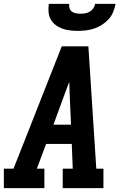

<svg xmlns="http://www.w3.org/2000/svg" viewBox="-24 -975 644 995"><path d="M-4 0V-101H46L103 -245L296 -735H434L475 -101H512V0H301V-101H353L348 -229H215L167 -101H206V0ZM344 -329 337 -490Q337 -505 336 -520.5Q335 -536 335 -551Q329 -536 323.5 -520.5Q318 -505 312 -490L253 -329ZM379 -815Q358 -815 337.5 -817.5Q317 -820 298 -827Q279 -834 263.5 -846Q248 -858 238.5 -875.5Q229 -893 227.5 -913.5Q226 -934 229 -955H335Q333 -943 336.5 -932Q340 -921 349 -914.5Q358 -908 370 -906Q382 -904 393 -904Q406 -904 418 -906Q430 -908 441 -914.5Q452 -921 459.5 -932Q467 -943 469 -955H575Q571 -934 562.5 -913Q554 -892 539 -875.5Q524 -859 504.5 -846.5Q485 -834 464 -827Q443 -820 421.5 -817.5Q400 -815 379 -815Z"/></svg>

Font: Iosevka Slab Extended Oblique
Style: Bold
Weight: 700
Width: 7
Italic angle: -9°
Monospace: yes
Designer: Belleve Invis
Foundry: Belleve Invis
Version: Version 11.1.1; ttfautohint (v1.8.3)